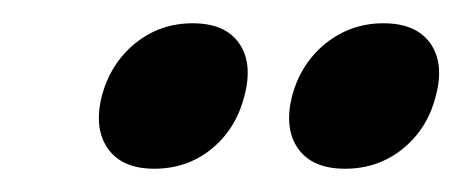

<svg xmlns="http://www.w3.org/2000/svg" viewBox="-20 -629 397 165"><path d="M112.5 -484Q85 -484 72.8 -501.2Q60.5 -518.5 67.5 -546.5Q75 -574.5 96.2 -591.8Q117.5 -609 145.5 -609Q173.5 -609 185.5 -591.8Q197.5 -574.5 190 -546.5Q183 -518.5 162 -501.2Q141 -484 112.5 -484ZM276.5 -484Q248.5 -484 236.2 -501.2Q224 -518.5 231 -546.5Q238.5 -574.5 260 -591.8Q281.5 -609 309.5 -609Q337.5 -609 349.8 -591.8Q362 -574.5 354.5 -546.5Q347.5 -518.5 326.2 -501.2Q305 -484 276.5 -484Z"/></svg>

Font: Fraunces 144pt S050 SemiBold
Style: Italic
Weight: 600
Italic angle: -16°
Version: Version 1.000; ttfautohint (v1.8.3)